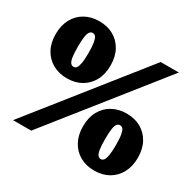

<svg xmlns="http://www.w3.org/2000/svg" viewBox="-164 -908 1107 1098"><g transform="rotate(30 389.5 -359.5)"><path d="M190 -361Q137 -361 96 -384Q55 -407 32 -449Q9 -491 9 -549Q9 -606 32 -648.5Q55 -691 96 -714Q137 -737 190 -737Q244 -737 284.5 -714Q325 -691 348 -649Q371 -607 371 -549Q371 -491 348 -449Q325 -407 284.5 -384Q244 -361 190 -361ZM190 -437Q202 -437 209.5 -446.5Q217 -456 221.5 -480Q226 -504 226 -549Q226 -593 221.5 -617Q217 -641 209.5 -650.5Q202 -660 190 -660Q179 -660 171 -650.5Q163 -641 159 -617Q155 -593 155 -549Q155 -504 159 -480Q163 -456 171 -446.5Q179 -437 190 -437ZM589 18Q536 18 495 -5Q454 -28 431 -70.5Q408 -113 408 -170Q408 -228 431 -270Q454 -312 495 -335Q536 -358 589 -358Q643 -358 683.5 -335Q724 -312 747 -270Q770 -228 770 -170Q770 -113 747 -70.5Q724 -28 683.5 -5Q643 18 589 18ZM44 0 609 -710H729L164 0ZM589 -58Q601 -58 608.5 -67.5Q616 -77 620.5 -101.5Q625 -126 625 -170Q625 -215 620.5 -239Q616 -263 608.5 -272Q601 -281 589 -281Q578 -281 570 -272Q562 -263 558 -239Q554 -215 554 -170Q554 -126 558 -101.5Q562 -77 570 -67.5Q578 -58 589 -58Z"/></g></svg>

Font: Roboto Serif 20pt Black
Style: Regular
Weight: 900
Version: Version 1.008